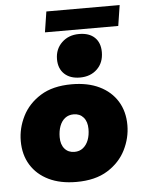

<svg xmlns="http://www.w3.org/2000/svg" viewBox="-53 -781 617 835"><g transform="rotate(-5 255.0 -364.0)"><path d="M247 11Q177 11 126.5 -13.5Q76 -38 48.5 -82.5Q21 -127 21 -187Q21 -243 47 -295Q73 -347 126.5 -380.5Q180 -414 263 -414Q333 -414 383.5 -389.5Q434 -365 461.5 -320.5Q489 -276 489 -216Q489 -160 463 -108Q437 -56 383.5 -22.5Q330 11 247 11ZM250 -120Q272 -120 287.5 -132.5Q303 -145 311 -166Q319 -187 319 -214Q319 -246 303 -264.5Q287 -283 260 -283Q238 -283 222.5 -271Q207 -259 199 -237.5Q191 -216 191 -189Q191 -157 207 -138.5Q223 -120 250 -120ZM302 -440Q259 -440 234 -463.5Q209 -487 209 -528Q209 -572 238.5 -600.5Q268 -629 314 -629Q358 -629 382 -606Q406 -583 406 -542Q406 -496 377 -468Q348 -440 302 -440ZM167 -649 181 -739H501L487 -649Z"/></g></svg>

Font: Rokkitt SemiBold Black
Style: Italic
Weight: 900
Italic angle: -9°
Version: Version 3.103